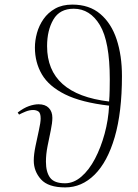

<svg xmlns="http://www.w3.org/2000/svg" viewBox="-20 -802 600 836"><path d="M264 14Q190 14 158.5 -21Q127 -56 127 -103Q127 -129 134.5 -165.5Q142 -202 149.5 -235.5Q157 -269 157 -286Q157 -310 147.5 -316.5Q138 -323 124 -323Q108 -323 91 -316Q74 -309 63 -303L57 -312Q83 -332 106 -340Q129 -348 148 -348Q177 -348 192.5 -332Q208 -316 208 -289Q208 -267 201 -234Q194 -201 187 -165.5Q180 -130 180 -98Q180 -53 198 -28.5Q216 -4 263 -4Q301 -4 334.5 -33Q368 -62 393.5 -110.5Q419 -159 435.5 -219.5Q452 -280 455 -342Q334 -356 263.5 -391Q193 -426 162.5 -478Q132 -530 132 -595Q132 -626 141 -658.5Q150 -691 169.5 -719Q189 -747 220 -764.5Q251 -782 295 -782Q369 -782 417 -741Q465 -700 488 -630Q511 -560 511 -471Q511 -313 479.5 -205Q448 -97 392 -41.5Q336 14 264 14ZM455 -360Q457 -382 457.5 -410Q458 -438 458 -457Q458 -621 415 -692.5Q372 -764 301 -764Q240 -764 212.5 -717Q185 -670 185 -601Q185 -392 455 -360Z"/></svg>

Font: Display Extralight
Style: Italic
Weight: 200
Italic angle: -2°
Designer: Latin by Veronika Burian and Jose Scaglione. Greek by Irene Vlachou. Cyrillic by Vera Evstafieva
Foundry: TypeTogether
Version: Version 3.002